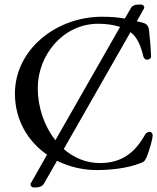

<svg xmlns="http://www.w3.org/2000/svg" viewBox="-20 -737 695 849"><path d="M621 -141C577 -62 518 -16 422 -16C360 -16 305 -40 262 -78L557 -595C588 -571 602 -536 614 -487C617 -477 624 -473 631 -473C640 -473 649 -480 648 -488C646 -540 642 -572 639 -603C637 -621 630 -632 610 -637L585 -643L617 -700L618 -704C618 -711 611 -717 604 -717C585 -717 567 -717 558 -700L532 -655C503 -660 474 -663 432 -663C227 -663 46 -517 46 -323C46 -206 104 -111 188 -53L116 74C112 80 115 77 115 77C115 84 119 92 130 92C149 92 166 90 175 74L232 -26C285 0 345 15 407 15C472 15 547 6 596 -14C617 -21 618 -22 628 -41C640 -70 655 -122 655 -138C655 -149 648 -154 641 -154C634 -154 625 -149 621 -141ZM147 -347C147 -494 259 -632 415 -632C450 -632 483 -627 511 -618L225 -117C175 -180 147 -264 147 -347Z"/></svg>

Font: EB Garamond
Style: Regular
Weight: 400
Designer: Georg Duffner and Octavio Pardo
Foundry: Georg Duffner
Version: Version 1.000;PS 001.000;hotconv 1.0.88;makeotf.lib2.5.64775